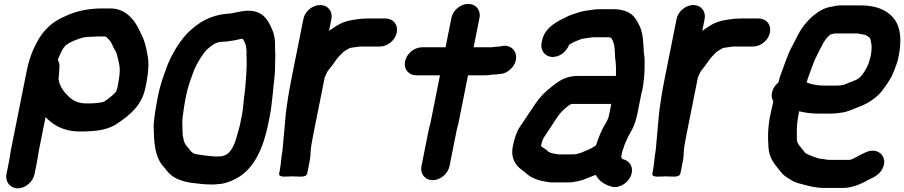

<svg xmlns="http://www.w3.org/2000/svg" viewBox="-20 -792 4770 1013"><path d="M27.5 60 14.1 127C6.1 167.1 33.7 201.5 73.8 201.5C114.1 201.5 154.2 166.8 162.1 127L175.5 60C178.9 43.1 181.1 22.1 184.5 5L220.3 -174.3C256.8 -135.3 312.5 -98.8 397.3 -98.5C420.3 -97.3 446.1 -99.2 466.9 -100.5C516.6 -103.6 564 -116.2 598.8 -140.2C660.2 -182.6 727.6 -230.9 747.6 -331L751.8 -352C763.3 -409.9 767.7 -466.1 756.4 -509.6C754.2 -525.8 749.8 -546.5 745.2 -561.8L737.6 -584C732.9 -597.5 724.4 -612.1 718.5 -625.6C710.7 -644.4 699 -664 687.7 -679.6C661.6 -712.3 627.2 -747.5 560.2 -747.5H522.2C444.1 -747.5 379.9 -733.6 321.3 -705.2C257 -678.7 205.5 -630.7 172.9 -565.6L164.6 -548.7C145.2 -512.2 130.3 -464.9 120.9 -418L36.7 4C32.7 23.9 30.7 44 27.5 60ZM538.5 -598.5C539.4 -598.5 544.3 -594.8 549.6 -588.2C556.6 -579.4 563.8 -574.4 568.1 -564.4C573.6 -551.3 581 -537.1 589.2 -522.7L595.6 -509C598.7 -496.9 600.9 -489.6 603.1 -479.2L608.4 -455.1C613.7 -433.1 612.6 -401.4 606.6 -371C605.3 -364.4 604.9 -357.9 603.8 -352L599.6 -331C598.7 -326.5 597.1 -323.7 596.4 -320C595.6 -315.8 593.9 -311.6 592.2 -307.6C591.8 -307.1 588.2 -303.6 586.3 -301.7L576.3 -291.7C572.2 -287.3 549.9 -269.9 545.3 -266.7L533.9 -258.8C530.8 -256.7 533 -257.7 523.4 -253.8C505.1 -249.6 479.9 -246.5 457.2 -246.5H432.2C396.9 -246.5 367.3 -260.4 349.7 -275.9C321.1 -302.3 295 -330.9 288.6 -376.1C290 -384.6 291 -397.6 291.6 -406.7L293.5 -436.4C295 -450.6 292.8 -462.7 284.9 -475.3C288.9 -487.4 292.9 -496.3 298.3 -507.5L306.7 -524.5C313.3 -538.1 317.1 -542.2 328 -553.8C336 -560.2 348.2 -567.5 357.6 -571.7C387 -584.2 416.6 -597.5 451.3 -597.5C463.7 -597.5 480.3 -599.5 492.7 -599.5H530.7C533.4 -599.5 535.7 -598.5 538.5 -598.5Z M1176.6 -719.5C1176.3 -719.5 1175.8 -719.5 1175.4 -719.4C1088.2 -710.9 1029.4 -674.2 976.1 -624.1C932.3 -581.8 890.8 -514.1 864.9 -451.6C864.9 -451.5 864.8 -451.2 864.7 -451.1L847.1 -403C834.1 -366.3 822.3 -329.7 813.6 -286C809.4 -265.1 805.7 -245 802.3 -224.4C797.3 -185.9 789.3 -150.2 791 -116.1C792.5 -52 795.7 7.1 819.9 54.1C828.1 71.7 839.3 82.5 849.2 94.8L862.8 111.8C891.2 147.3 937.7 166 995.8 173.4C1030.3 177.8 1062.2 181.5 1101.8 181.5C1111.9 181.5 1122.3 180.1 1131 179.5C1168.7 177.4 1202.5 163.1 1228.9 148.6C1322.7 97.2 1370.3 -14.3 1395.4 -140L1404.4 -185C1411.5 -220.2 1414.5 -258.1 1418.4 -290.1L1423.3 -340.1C1428.9 -384 1432 -421.9 1431.6 -462.5C1431.6 -484.8 1433.3 -505.7 1431.5 -528.3C1430.2 -546.7 1432.7 -564.8 1429.6 -585.2C1426.7 -604.1 1423.5 -621.3 1414.1 -640C1394.9 -685.2 1367.4 -735.5 1289.8 -735.5C1246.6 -735.5 1211.8 -719.5 1176.6 -719.5ZM1258.7 -587.5C1267.7 -580.9 1269.4 -569 1275.6 -557.4C1277.3 -551.2 1278.3 -542.9 1279.8 -533.5C1281.9 -523 1279.3 -507.9 1280.9 -490.7C1282.8 -453.3 1280.5 -409.1 1276.8 -366.5L1273.8 -326.7L1267.6 -276C1264.2 -247.8 1262.3 -214.6 1256.4 -185L1247.4 -140C1245 -127.7 1242 -116 1238.4 -104.3C1231 -79.4 1223.9 -48.8 1214.8 -29.3C1197.5 6.3 1183.5 26.1 1148.5 32.5C1141.7 32.6 1135.8 32.8 1126.8 33.5H1111.9C1092 31.5 1062.5 29.4 1043.1 25.7C1028.4 22.9 1010.4 22.2 1000.5 17C990.4 10.3 982.8 1.8 975.2 -9.3C975 -9.6 974.7 -10 974.4 -10.3C960.1 -25.7 949.8 -39.8 947.5 -62.6C947.4 -63 947.3 -63.6 947.2 -64.1C943.4 -79.6 943.1 -86.1 942.9 -108.7C942.2 -135.4 940.3 -151.9 944.4 -179.9C947.9 -211.4 954.3 -249.7 961.4 -285C971.9 -337.8 987.4 -377.3 1005 -424.6C1020.2 -460.1 1047.2 -504.5 1070.3 -529.1C1092.6 -549.3 1118.7 -571.5 1151.1 -571.5C1175 -571.5 1199.3 -576.6 1219.6 -579.6C1232.3 -581.5 1246.8 -586.9 1258.7 -587.5Z M1455.7 109 1452.9 123C1448.1 147.2 1494.5 138.5 1523.4 138.5C1552.9 138.5 1596.1 147.2 1600.9 123L1613.7 59C1620.2 26.7 1617.1 2.1 1622.9 -27.2C1625.8 -44.9 1628.9 -62 1632.5 -80L1693.2 -384C1694 -388.2 1703.7 -405.2 1708 -415.5C1728.1 -439.8 1739.4 -455.8 1757.1 -481.2C1767.7 -495.2 1777.3 -502.7 1791.3 -517.9C1803 -525 1814.8 -533.6 1821.8 -536.8C1831.7 -541.4 1847.9 -541.8 1865.8 -544.7L1877.1 -546.5H1984.1C2025 -546.5 2065.2 -579.5 2073.4 -620.5C2081.6 -661.5 2054.6 -694.5 2013.6 -694.5H1918.6C1911 -694.5 1904.7 -694.2 1896.8 -693.5C1890 -693.4 1882.5 -692.9 1873.1 -691.4L1857.1 -689.4C1850.7 -688.6 1845.1 -687.1 1838.4 -686.4C1808.6 -681.9 1779.6 -671.3 1757.7 -657L1729.9 -638.9C1724.8 -635.4 1721.3 -633 1716.1 -629.2L1728.7 -692C1736.7 -732.4 1709.6 -765.5 1669.3 -765.5C1629 -765.5 1588.7 -732.4 1580.7 -692L1516.8 -372C1504.6 -311.1 1494.9 -248.8 1488 -192.8C1483 -130 1476.4 -70.7 1471.5 -9.5C1471.4 -8.3 1471.8 -6.3 1471.5 -5C1463.6 34.6 1463.1 72.1 1455.7 109Z M2361.8 -698 2330.8 -542.5H2206.3C2165.4 -542.5 2125 -508.5 2116.9 -468C2108.8 -427.3 2136.2 -394.5 2176.8 -394.5H2301.3L2250.8 -142C2249.2 -133.8 2244.7 -121.1 2242.5 -110L2203.7 84C2195.6 124.9 2221.9 158.5 2262.9 158.5C2303.9 158.5 2343.6 124.9 2351.7 84L2390.5 -110C2392 -117.7 2396.5 -130.2 2398.8 -142L2449.3 -394.5H2534.8C2550.9 -394.5 2563.1 -395.3 2578.9 -398.5H2580.6C2592 -398.5 2602.3 -399.4 2614.9 -401.6L2625.5 -402.6C2645.9 -404.4 2666.4 -418.2 2680.4 -433.9C2728 -487.3 2696.4 -559.9 2630.5 -549.3L2619 -547.3C2618.1 -547.1 2616.8 -546.7 2615.9 -546.5C2600.1 -546.4 2584.9 -544 2572.5 -542.5H2478.8L2509.8 -698C2517.9 -738.4 2490.8 -771.5 2450.5 -771.5C2410.2 -771.5 2369.9 -738.4 2361.8 -698Z M3368.8 -317C3375.7 -351.7 3379.5 -389 3380.6 -422.1C3381.1 -448.5 3382.6 -482.5 3378 -507.4C3375.9 -519.2 3376.1 -538.6 3374.7 -554.4L3372.3 -582.6C3371 -594 3370.3 -603.3 3368.4 -611.1L3364 -629.1C3357.1 -656.1 3338.7 -688.3 3321.5 -707.3C3299.2 -730.7 3262.2 -743.5 3216.4 -743.5H3153.4C3143.1 -743.5 3131.1 -744 3119.4 -742.4C3084.9 -737.6 3052.2 -734.6 3020.8 -722.7C3003 -716.6 2984.6 -711.5 2966.7 -701.8L2951.4 -693.9C2903.5 -670.3 2852.2 -639.8 2839.3 -575L2837.5 -566C2829.5 -526.2 2855.8 -491.5 2896.1 -491.5C2934.7 -491.5 2969.6 -520.5 2983 -556.7C2986.5 -559 2991.6 -561.7 2994.2 -562.9L3014.2 -572.9C3027.1 -578.8 3045.9 -586.6 3060.5 -588.7C3080.4 -592.1 3100.7 -595.5 3121.9 -595.5H3186.9C3190.2 -595.5 3193.3 -594.5 3196.7 -594.5C3197.7 -594.5 3200.1 -593.6 3204.4 -592C3212.3 -581.1 3215.6 -570.7 3220.4 -554.9C3225.4 -528.9 3223.1 -491 3228.7 -459.2L3229.7 -440.2C3230 -421.8 3230.7 -408.6 3229.5 -391.5H3033.2C2969.9 -391.5 2937.7 -371.3 2896.3 -339.2C2855.9 -308 2828.4 -280.6 2800.2 -238.3L2783.1 -212.4C2763.1 -183.7 2742.7 -151 2723.5 -123.6C2705.2 -97.5 2692.9 -57.3 2685.7 -21C2675.9 28 2690.2 62.4 2713.3 87.4C2726.2 100.9 2743.8 110.9 2754.1 120.8C2778 143.6 2812.4 158.3 2852.9 165.3L2869.2 168.3C2876.6 169.7 2885.4 170.5 2894 170.5H2975C3011.5 170.5 3049.9 160.8 3079.7 147.4C3092.2 142.8 3108.8 136.6 3123.5 130.5C3139 162 3166.8 180.7 3204.2 192C3246 205 3289.8 174 3305.7 141.5C3327.8 96.6 3305.1 59.4 3273.4 50C3268.2 48.4 3265 47.7 3261.8 46C3260.2 43.4 3258.3 38.4 3257.7 34.3L3261.9 12.9C3262.9 9.9 3264.3 5.3 3265.6 -0.6C3268 -6.4 3271.3 -14.1 3272.7 -21C3273.2 -23.6 3274.3 -26.8 3276.1 -30.6C3286.1 -51.1 3290.8 -66.6 3301.4 -84.3C3321.1 -116.5 3334.3 -149.1 3342.6 -191L3365.2 -304C3365.9 -307.7 3367.9 -312.5 3368.8 -317ZM2837.1 -33C2840 -47.8 2845.5 -60.4 2848.5 -65.1C2865.6 -92.4 2888.1 -123.3 2905.8 -152L2919.9 -173.6C2937.4 -198.6 2947 -207.8 2973.3 -229.7C2981 -235.2 2986.7 -240.2 2995.5 -243.5L3205.1 -243.5L3192.6 -180.8L3187.7 -165.8C3184.3 -156.5 3180.2 -148.2 3174.3 -139.1C3152.3 -104.9 3137.8 -65.2 3124.4 -24.9L3101.2 -10.5C3092.6 -5.8 3084.6 -2.6 3074.4 1.7C3050.8 11.6 3029.8 22.5 3004.5 22.5H2929.5C2926.2 22.5 2922.9 22.2 2919.8 21.7L2903.4 18.7C2902.9 18.6 2902 18.5 2901.3 18.5C2897.9 18.5 2897.3 17.1 2894.4 16.6C2885 15.2 2873 9.2 2869 4.2C2861.7 -4.9 2842.1 -12.7 2833.9 -22C2834.3 -23.8 2836.4 -29.4 2837.1 -33Z M3424.7 109 3421.9 123C3417.1 147.2 3463.5 138.5 3492.4 138.5C3521.9 138.5 3565.1 147.2 3569.9 123L3582.7 59C3589.2 26.7 3586.1 2.1 3591.9 -27.2C3594.8 -44.9 3597.9 -62 3601.5 -80L3662.2 -384C3663 -388.2 3672.7 -405.2 3677 -415.5C3697.1 -439.8 3708.4 -455.8 3726.1 -481.2C3736.7 -495.2 3746.3 -502.7 3760.3 -517.9C3772 -525 3783.8 -533.6 3790.8 -536.8C3800.7 -541.4 3816.9 -541.8 3834.8 -544.7L3846.1 -546.5H3953.1C3994 -546.5 4034.2 -579.5 4042.4 -620.5C4050.6 -661.5 4023.6 -694.5 3982.6 -694.5H3887.6C3880 -694.5 3873.7 -694.2 3865.8 -693.5C3859 -693.4 3851.5 -692.9 3842.1 -691.4L3826.1 -689.4C3819.7 -688.6 3814.1 -687.1 3807.4 -686.4C3777.6 -681.9 3748.6 -671.3 3726.7 -657L3698.9 -638.9C3693.8 -635.4 3690.3 -633 3685.1 -629.2L3697.7 -692C3705.7 -732.4 3678.6 -765.5 3638.3 -765.5C3598 -765.5 3557.7 -732.4 3549.7 -692L3485.8 -372C3473.6 -311.1 3463.9 -248.8 3457 -192.8C3452 -130 3445.4 -70.7 3440.5 -9.5C3440.4 -8.3 3440.8 -6.3 3440.5 -5C3432.6 34.6 3432.1 72.1 3424.7 109Z M4305.5 45.5C4278 38.1 4251.8 28 4229.3 15.7L4197.6 -23.8C4192.7 -29.9 4191.1 -34.3 4186.4 -43.4C4184.1 -52.4 4184 -66.2 4184.1 -84.5C4183.4 -122.8 4186.1 -153.3 4194.8 -197L4196.4 -204.8C4225.9 -197.4 4261.9 -192.5 4298.4 -192.5H4364.4C4383.5 -192.5 4400.7 -194.3 4418.2 -197.6C4451.5 -200.9 4483 -217.6 4506.7 -226.3C4541.2 -238.4 4571 -254.5 4598 -277C4629.3 -301.7 4650 -333.4 4670.2 -364.9C4690.5 -395.9 4701.6 -428.7 4714.5 -466.2C4714.5 -466.5 4714.7 -466.9 4714.8 -467.2C4740.3 -564.5 4735.5 -651.7 4691.2 -700.2C4656.9 -739.8 4600.7 -763.5 4522.4 -763.5H4415.4C4402.2 -763.5 4390.2 -762 4374.5 -758.2L4354 -754.2C4336.2 -750.4 4318.8 -742.7 4300.5 -731.1C4260.9 -705.2 4226.4 -669.3 4200.5 -626.7C4185.9 -602.3 4171.8 -569.7 4158.3 -546.2C4143.8 -519 4132.8 -490.4 4121.2 -458.8C4110.3 -425.6 4095.9 -396.9 4086.8 -356.9C4069.3 -343.1 4057.4 -325 4053.2 -304C4049.8 -286.8 4051.4 -272.4 4059.9 -257.5L4058.3 -249.2C4054.1 -231.8 4050.2 -214 4047.3 -199.3C4030.1 -127.9 4030.6 -65 4034.9 -9.6C4039.3 38.5 4061.4 67.6 4084.8 96.8L4098.4 113.8C4104.6 121.5 4109.9 127.2 4116.9 133C4128.3 143.7 4145 151 4155.7 158.6C4169.9 168.7 4190.5 174.6 4209.3 179.2C4241.6 187.7 4281.6 199.5 4327.2 199.5H4430.2C4446.4 199.5 4464.7 195.9 4476.5 193.1C4504.8 186.4 4537.7 170.8 4560.5 157.4C4564.5 155.1 4564.4 155.3 4566.8 154.2C4591.7 142.9 4620.2 129.2 4636 97.6C4657.8 53.9 4638.1 16.5 4604.5 5.9C4587.7 0.7 4567.2 1.9 4546.6 12C4534.5 18 4519.5 24.5 4503.8 33.4C4489.7 40.9 4472.3 51.5 4459.7 51.5H4353.7C4340.6 51.5 4326 46.1 4305.5 45.5ZM4385.9 -615.5H4504.8C4521.7 -612.4 4525.8 -611.7 4544.2 -608.1C4544.2 -608.1 4544.6 -607.9 4544.8 -607.8L4560.7 -599C4563.2 -597.3 4566.4 -594.8 4569.7 -591.6C4573.5 -584.7 4575 -570.3 4577.3 -560.2C4580.3 -545.1 4578.6 -521.2 4573.9 -498C4571.3 -485.1 4566.8 -470.5 4563 -457.9C4552.1 -430.4 4532.7 -397.1 4514.4 -381.8C4495.8 -366.3 4468.1 -360.5 4438.7 -347.2C4428.6 -342.6 4411.8 -340.5 4394 -340.5H4325C4291.3 -340.5 4260.3 -347.2 4235.6 -357.1C4238.8 -368.1 4242.8 -380.5 4246.2 -390L4263.4 -436.1C4277.5 -478 4291.8 -502.6 4310.8 -540.4C4326.5 -571.4 4338.2 -591.8 4362.2 -610.2C4370.8 -612.1 4381 -615.5 4385.9 -615.5Z"/></svg>

Font: Smoothie
Style: SeBdIt
Weight: 600
Foundry: Cannot Into Space Fonts
Version: Version 0.8